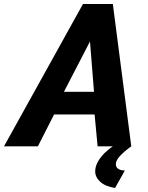

<svg xmlns="http://www.w3.org/2000/svg" viewBox="-77 -730 738 958"><path d="M337 -710H486L578 0H410L395 -159H193L112 0H-57ZM392 -272 372 -523 242 -272ZM398 125Q398 89 429.5 50.5Q461 12 521 -22H574L578 0Q542 26 521.5 48.5Q501 71 501 89Q501 119 546 121L497 208Q448 200 423 177Q398 154 398 125Z"/></svg>

Font: Raleway ExtraBold
Style: Italic
Weight: 800
Italic angle: -12°
Designer: Matt McInerney, Pablo Impallari, Rodrigo Fuenzalida
Foundry: Matt McInerney, Pablo Impallari, Rodrigo Fuenzalida
Version: Version 4.026